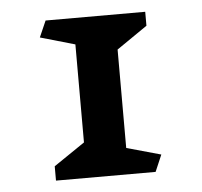

<svg xmlns="http://www.w3.org/2000/svg" viewBox="-38 -856 504 480"><g transform="rotate(-5 213.5 -615.5)"><path d="M334 -415H84V-451L162 -504V-750L75 -775L93 -816H343V-781L266 -728V-481L352 -457Z"/></g></svg>

Font: InknutAntiqua
Style: Medium
Weight: 500
Designer: Claus Eggers Srensen
Foundry: Claus Eggers Srensen
Version: Version 1.000; ttfautohint (v1.2) -l 7 -r 28 -G 50 -x 13 -D 